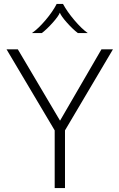

<svg xmlns="http://www.w3.org/2000/svg" viewBox="-20 -949 602 969"><path d="M256 -291 13 -700H70L283 -340L492 -700H550L308 -291V0H256ZM266 -929H298Q319 -890 355.5 -847Q392 -804 423 -782H373Q347 -802 318 -834.5Q289 -867 282 -885Q275 -867 246 -834.5Q217 -802 191 -782H141Q173 -804 209.5 -847Q246 -890 266 -929Z"/></svg>

Font: KoHo Light
Style: Regular
Weight: 300
Version: Version 1.000; ttfautohint (v1.6)